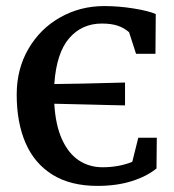

<svg xmlns="http://www.w3.org/2000/svg" viewBox="-20 -592 566 623"><path d="M312.5 -49.3Q365.7 -49.3 409.2 -66.9L428.7 -145H488.8L487.8 -45.4Q457 -20 408 -4.4Q358.9 11.2 296.4 11.2Q209 11.2 150.4 -25.1Q91.8 -61.5 63 -127.9Q34.2 -194.3 34.2 -285.2Q34.2 -368.2 72.3 -433.6Q110.4 -499 175.3 -535.6Q240.2 -572.3 318.4 -572.3Q365.2 -572.3 413.8 -564.5Q462.4 -556.6 485.4 -546.4L484.4 -417.5H421.4L398.9 -487.3Q383.8 -501 362.8 -508.3Q341.8 -515.6 310.5 -515.6Q245.6 -515.6 204.3 -467.8Q163.1 -419.9 156.2 -319.3Q227.5 -319.8 385.7 -324.2V-250Q365.2 -250 338.1 -251Q311 -252 284.2 -252.4L156.2 -255.4Q160.2 -185.5 181.4 -139.4Q202.6 -93.3 236.3 -71.3Q270 -49.3 312.5 -49.3Z"/></svg>

Font: Merriweather
Style: Regular
Weight: 400
Designer: Eben Sorkin
Foundry: Eben Sorkin
Version: Version 1.584; ttfautohint (v1.6)